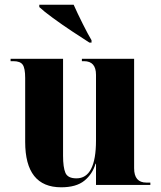

<svg xmlns="http://www.w3.org/2000/svg" viewBox="-20 -786 684 816"><path d="M240 10Q304 10 338.5 -18Q373 -46 386 -90H388V0H619V-10H602Q550 -10 550 -71V-536H328V-526H337Q388 -526 388 -468V-189Q388 -28 305 -28Q268 -28 258 -51.5Q248 -75 248 -124V-536H25V-526H37Q66 -526 76.5 -511Q87 -496 87 -455V-183Q87 10 240 10ZM360 -605H369V-615Q354 -640 331 -686Q308 -732 293 -766H147V-756Q166 -738 205 -709.5Q244 -681 287 -652.5Q330 -624 360 -605Z"/></svg>

Font: Noto Serif Display SemiCondensed Extra
Style: Regular
Weight: 800
Width: 4
Designer: Monotype Design Team
Foundry: Monotype Imaging Inc.
Version: Version 1.900